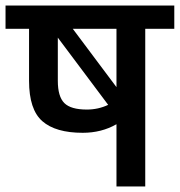

<svg xmlns="http://www.w3.org/2000/svg" viewBox="-30 -674 650 694"><path d="M600 -654V-570H495V0H391V-225Q337 -194 269 -194Q171 -194 123 -236Q75 -278 75 -382V-570H-10V-654ZM391 -570H233L391 -359ZM284 -278Q325 -278 361 -295L179 -538V-382Q179 -325 202.5 -301.5Q226 -278 284 -278Z"/></svg>

Font: Biryani SemiBold
Style: Regular
Weight: 600
Designer: Dan Reynolds and Mathieu Réguer
Foundry: Dan Reynolds and Mathieu Réguer
Version: Version 1.004; ttfautohint (v1.1) -l 5 -r 5 -G 72 -x 0 -D la